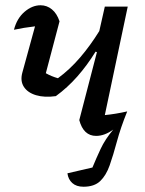

<svg xmlns="http://www.w3.org/2000/svg" viewBox="-20 -510 552 729"><path d="M192 -145Q149 -139 117 -148.5Q85 -158 70.5 -180.5Q56 -203 65 -235L113 -410Q70 -405 33 -397Q44 -440 73 -465Q102 -490 134 -490Q158 -490 177 -474.5Q196 -459 206 -429L154 -232Q175 -220 200 -213Q245 -246 284 -291.5Q323 -337 357 -392L378 -485H465L378 -73Q419 -77 463 -87Q438 -25 424 27Q410 79 396.5 117.5Q383 156 360.5 177.5Q338 199 297 199Q270 199 254.5 185Q239 171 236 148L331 126Q345 92 362 55.5Q379 19 410 -18Q377 6 345 6Q297 6 281 -54L348 -312L343 -314Q311 -262 273.5 -219.5Q236 -177 192 -145Z"/></svg>

Font: Piazzolla Medium
Style: Italic
Weight: 500
Italic angle: -11.3°
Designer: Juan Pablo del Peral
Foundry: Huerta Tipografica
Version: Version 1.330